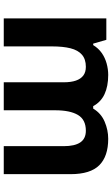

<svg xmlns="http://www.w3.org/2000/svg" viewBox="193 -789 596 1022"><g transform="rotate(90 491.0 -278.0)"><path d="M719 -556Q812 -556 859.5 -508.5Q907 -461 907 -356V0H758V-319.4Q758 -377.7 738 -407.4Q718 -437 675.8 -437Q617 -437 592 -395Q567 -353 567 -273.5V0H418V-319.1Q418 -358 409 -384Q400 -410 382 -423.5Q364 -437 335.5 -437Q295 -437 271 -416Q247 -395 237 -355.2Q227 -315.4 227 -257.2V0H78V-546H192L212.2 -476H220Q237 -504 262 -521.5Q286.9 -539 317.5 -547.5Q348 -556 379 -556Q439 -556 481 -536.5Q523 -517 545 -476H558Q583 -518 627.5 -537Q672 -556 719 -556Z"/></g></svg>

Font: Noto Sans Kannada
Style: Regular
Weight: 400
Designer: Jelle Bosma - Monotype Design Team
Foundry: Monotype Imaging Inc.
Version: Version 2.003